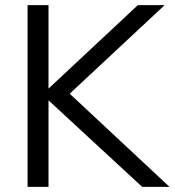

<svg xmlns="http://www.w3.org/2000/svg" viewBox="-20 -732 684 752"><path d="M644 0H537L170 -339V0H88V-712H170V-385L520 -712H625L253 -365Z"/></svg>

Font: PRinguin Sans
Style: Regular
Weight: 400
Designer: Vernon Adams
Foundry: Vernon Adams
Version: ""